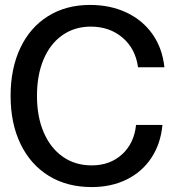

<svg xmlns="http://www.w3.org/2000/svg" viewBox="-20 -746 710 779"><path d="M352 13Q252 13 178 -32.5Q104 -78 63.5 -161.5Q23 -245 23 -357Q23 -468 62.5 -551.5Q102 -635 175 -680.5Q248 -726 345 -726Q428 -726 493.5 -695Q559 -664 599 -607Q639 -550 647 -473H540Q530 -548 477.5 -593Q425 -638 348 -638Q283 -638 233.5 -603.5Q184 -569 157 -505.5Q130 -442 130 -357Q130 -272 157.5 -208.5Q185 -145 235 -110Q285 -75 352 -75Q426 -75 475 -119.5Q524 -164 532 -239H639Q632 -163 594.5 -106Q557 -49 494.5 -18Q432 13 352 13Z"/></svg>

Font: Non Bureau
Style: Regular
Weight: 400
Designer: Jona Saucedo
Foundry: Non Foundry
Version: Version 1.000; ttfautohint (v1.8.4)